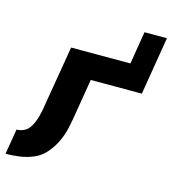

<svg xmlns="http://www.w3.org/2000/svg" viewBox="-143 -751 751 835"><g transform="rotate(15 232.0 -333.5)"><path d="M-42 0 -23 -114Q-8 -114 7.5 -120.5Q23 -127 32.5 -140Q42 -153 48 -167.5Q54 -182 58 -197Q62 -212 65 -227Q68 -242 70 -258L114 -520H381L405 -667H506L463 -406H233L206 -243Q201 -211 194 -179.5Q187 -148 173 -118Q159 -88 136.5 -61.5Q114 -35 83.5 -22Q53 -9 21 -4.5Q-11 0 -42 0Z"/></g></svg>

Font: Iosevka Heavy
Style: Italic
Weight: 900
Italic angle: -9°
Monospace: yes
Designer: Belleve Invis
Foundry: Belleve Invis
Version: Version 32.5.0; ttfautohint (v1.8.4)